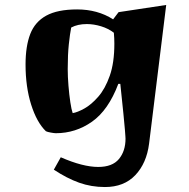

<svg xmlns="http://www.w3.org/2000/svg" viewBox="-20 -534 760 774"><path d="M403 220Q348 220 299 202.5Q250 185 197 150L225 100Q314 139 376 139Q433 139 459.5 107Q486 75 486 25Q486 22 485.5 15.5Q485 9 483.5 -11.5Q482 -32 477.5 -75.5Q473 -119 465 -196H457Q417 -90 351 -43.5Q285 3 205 3Q199 3 185 0.5Q171 -2 165 -5Q128 -41 105.5 -112.5Q83 -184 83 -274Q83 -348 102 -397Q121 -446 166.5 -471Q212 -496 291 -496Q332 -496 368.5 -486Q405 -476 436 -456L458 -485L650 -514L581 45Q571 124 525.5 172Q480 220 403 220ZM273 -78Q292 -81 320 -96.5Q348 -112 376 -144Q404 -176 422.5 -228.5Q441 -281 441 -358Q441 -369 440.5 -379.5Q440 -390 439 -402Q417 -419 387.5 -428Q358 -437 330 -437Q293 -437 267 -423Q262 -398 257.5 -356Q253 -314 253 -256Q253 -225 256 -188.5Q259 -152 263.5 -122Q268 -92 273 -78Z"/></svg>

Font: Joti One
Style: Regular
Weight: 400
Designer: Eduardo Rodriguez Tunni
Foundry: Eduardo Rodriguez Tunni
Version: Version 1.002; ttfautohint (v1.8.4.7-5d5b);gftools[0.9.24]